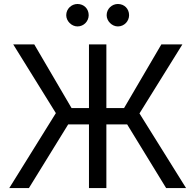

<svg xmlns="http://www.w3.org/2000/svg" viewBox="-20 -952 989 972"><path d="M518.5 -727.3H430.4V-404.8H342.3L153.4 -727.3H46.9L262.8 -379.3L27 0H126.4L325.3 -322.4H430.4V0H518.5V-322.4H623.6L821 0H921.9L686.1 -377.8L903.4 -727.3H796.9L608 -404.8H518.5ZM315.3 -875C315.3 -845.2 342.3 -818.2 372.2 -818.2C404.8 -818.2 429 -845.2 429 -875C429 -907.7 404.8 -931.8 372.2 -931.8C342.3 -931.8 315.3 -907.7 315.3 -875ZM519.9 -875C519.9 -845.2 546.9 -818.2 576.7 -818.2C609.4 -818.2 633.5 -845.2 633.5 -875C633.5 -907.7 609.4 -931.8 576.7 -931.8C546.9 -931.8 519.9 -907.7 519.9 -875Z"/></svg>

Font: Margiela Sans
Style: Regular
Weight: 400
Designer: Stefan Endress, Andreas Faust
Version: Version 1.100;FEAKit 1.0